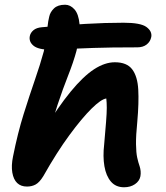

<svg xmlns="http://www.w3.org/2000/svg" viewBox="-20 -780 701 811"><path d="M194 -570Q142 -570 121.5 -587Q101 -604 106 -628Q109 -642 121.5 -652.5Q134 -663 157 -665Q256 -674 340 -679Q424 -684 502 -684Q574 -684 598.5 -666Q623 -648 619 -624Q615 -604 599.5 -592Q584 -580 560 -580Q445 -580 374 -577.5Q303 -575 261.5 -572.5Q220 -570 194 -570ZM94 8Q68 8 52.5 -7Q37 -22 32 -51Q27 -80 35 -119Q55 -219 80 -298.5Q105 -378 127.5 -443Q150 -508 165 -563Q172 -598 175.5 -623Q179 -648 181 -669Q183 -690 188 -710Q192 -729 208 -744.5Q224 -760 255 -760Q277 -760 294.5 -740.5Q312 -721 316 -678Q320 -635 303 -565Q290 -517 268 -461.5Q246 -406 223 -337Q200 -268 183 -177L161 -223Q225 -328 278.5 -393Q332 -458 377.5 -487.5Q423 -517 465 -517Q516 -517 538.5 -487Q561 -457 564 -401.5Q567 -346 560 -267Q554 -207 554.5 -171Q555 -135 559.5 -114.5Q564 -94 570 -77Q573 -68 574 -57Q575 -46 573 -35Q569 -15 550 -2Q531 11 504 11Q469 11 448.5 -13Q428 -37 421 -78Q414 -119 420 -170Q425 -228 428 -265Q431 -302 431 -324.5Q431 -347 429 -364Q407 -361 366.5 -321Q326 -281 273 -209Q220 -137 163 -36Q147 -10 131 -1Q115 8 94 8Z"/></svg>

Font: Shantell Sans SemiBold
Style: Italic
Weight: 600
Italic angle: -11°
Designer: Stephen Nixon, Anya Danilova, Shantell Martin
Foundry: Arrow Type
Version: Version 1.011;[c5ecc13dd]